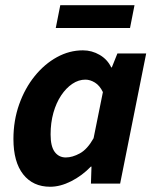

<svg xmlns="http://www.w3.org/2000/svg" viewBox="-20 -700 592 732"><path d="M171.2 12Q105.7 12 68.4 -35.3Q31.2 -82.6 31.2 -169.9Q31.2 -240.5 53.1 -302.2Q75 -363.8 112.5 -410.1Q150 -456.3 197.3 -482.2Q244.6 -508.1 296.1 -508.1Q330.2 -508.1 360.1 -490.7Q389.9 -473.2 404 -443H406.3L427.6 -496.1H537.3L438 0H326.7L328.8 -64.8H326.4Q292.7 -29.9 251.3 -9Q209.8 12 171.2 12ZM230.8 -99.7Q256.1 -99.7 284.7 -115.4Q313.2 -131.1 336.8 -173.1L372.3 -348.9Q360 -374.2 341.7 -385.3Q323.5 -396.4 305.6 -396.4Q279.6 -396.4 255.8 -380.4Q232 -364.4 213.2 -336.3Q194.4 -308.2 183.6 -270.1Q172.9 -231.9 172.9 -187.4Q172.9 -141.9 188.6 -120.8Q204.4 -99.7 230.8 -99.7ZM192.6 -593.2 209.8 -680.1H492.8L475.7 -593.2Z"/></svg>

Font: Source Sans Variable
Style: Italic
Weight: 200
Italic angle: -11°
Designer: Paul D. Hunt
Foundry: Adobe Systems Incorporated
Version: Version 3.006;hotconv 1.0.111;makeotfexe 2.5.65597